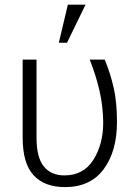

<svg xmlns="http://www.w3.org/2000/svg" viewBox="-20 -780 575 811"><path d="M134.3 -528.3V-197.8Q134.3 -114.3 165.3 -76.7Q196.3 -39.1 252 -39.1Q332.5 -39.1 374.3 -104.7Q416 -170.4 416 -263.7Q415 -333.5 400.1 -397.7Q385.3 -461.9 358.9 -528.3H422.4Q446.8 -468.8 460.4 -408.4Q474.1 -348.1 474.1 -264.6Q474.1 -141.6 418.2 -65.7Q362.3 10.3 254.4 10.3Q168 10.3 121.8 -39.8Q75.7 -89.8 75.7 -198.7V-528.3ZM266.6 -760.3H341.3L263.2 -599.6H228.5Z"/></svg>

Font: Roboto Web
Style: Light
Weight: 300
Designer: Google
Version: Version 1.200310; 2013